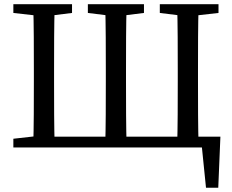

<svg xmlns="http://www.w3.org/2000/svg" viewBox="-20 -689 1084 897"><path d="M42.4 0H185.4V-55.8H175.2L42.4 -40.8V0ZM42.4 -628.5 174.9 -613.5H195.4L316.5 -628.5V-669.3H42.4V-628.5ZM135.2 0H235.6C232.6 -101 232.6 -205 232.6 -310V-359.2C232.6 -462.3 232.6 -566.3 235.6 -669.3H135.2C138.2 -568.3 138.2 -464.3 138.2 -359.3V-310C138.2 -207 138.2 -103 135.2 0ZM184.5 0H973.7L918.2 -50.4L942.4 188.1H999.7L1009.7 -50.5H184.5V0ZM390.5 -628.5 511.5 -613.5H531.8L652.6 -628.5V-669.3H390.5V-628.5ZM471.4 0H571.7C568.7 -102.9 568.7 -206.9 568.7 -310V-359.3C568.7 -464.2 568.7 -568.2 571.7 -669.3H471.4C474.4 -566.3 474.4 -462.3 474.4 -359.2V-310C474.4 -205.1 474.4 -101.1 471.4 0ZM726.6 -628.5 847.7 -613.5H868.3L1000.8 -628.5V-669.3H726.6V-628.5ZM807.5 0H908C905 -101 905 -205 905 -310V-359.3C905 -462.3 905 -566.3 908 -669.3H807.5C810.5 -568.3 810.5 -464.3 810.5 -359.2V-310C810.5 -207 810.5 -103 807.5 0Z"/></svg>

Font: Source Serif Variable
Style: Regular
Weight: 389
Designer: Frank Grießhammer
Foundry: Adobe Systems Incorporated
Version: Version 3.001;hotconv 1.0.111;makeotfexe 2.5.65597